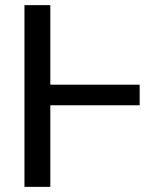

<svg xmlns="http://www.w3.org/2000/svg" viewBox="-20 -727 639 747"><path d="M523.4 -317.4H175.8V0H75.2V-707H175.8V-397.5H523.4Z"/></svg>

Font: Pretendard Std
Style: Regular
Weight: 400
Designer: Base glyphs from Inter by Rasmus Andersson; Hangeul glyphs from Noto Sans CJK(Source Han Sans) by Jang Soo-young and Kan
Foundry: Kil Hyung-jin
Version: Version 1.309